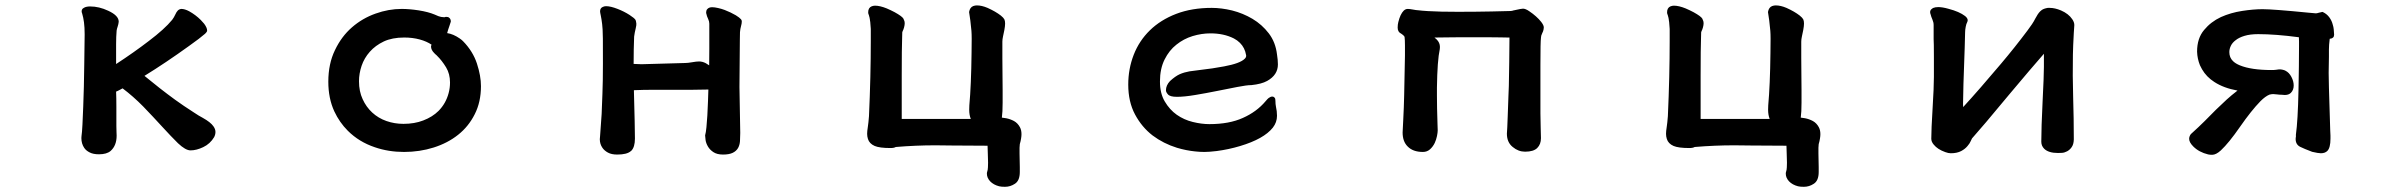

<svg xmlns="http://www.w3.org/2000/svg" viewBox="-20 -512 9040 721"><path d="M757.8 -397.5Q757.8 -394.5 756.3 -392.6Q753.9 -388.7 749.5 -384.8Q732.4 -369.6 689.9 -339.4Q602.5 -276.4 522.5 -227.1Q533.7 -218.8 548.1 -206.5Q562.5 -194.3 579.6 -181.2Q608.4 -158.7 637.9 -137.2Q667.5 -115.7 708.5 -89.4Q726.6 -77.1 741.7 -69.3Q770.5 -53.2 781.2 -38.1Q789.1 -27.3 789.1 -16.6Q789.1 -6.8 784.2 2.9Q769 28.3 743.2 40.5Q717.8 52.7 695.3 52.7Q676.8 52.7 648.4 25.9Q622.6 0.5 589.6 -35.6Q556.6 -71.8 517.6 -112.3Q480 -150.4 440.4 -180.2Q435.1 -177.2 430.2 -174.8Q422.4 -170.4 416 -168Q417 -144 417 -110.8V-39.1Q417 -26.4 417.5 -16.4Q418 -6.3 418 -2.9Q418 34.7 395.5 54.7Q380.9 67.4 351.6 67.4Q330.1 67.4 316.9 60.5Q303.2 53.7 296.4 43.5Q285.6 27.8 285.6 6.3Q285.6 2.4 286.1 -1Q288.1 -14.6 289.6 -43.7Q291 -72.8 292.5 -110.8Q295.4 -182.6 296.4 -270.5Q297.9 -373 297.9 -382.8Q297.9 -409.7 295.4 -428Q293 -446.3 288.6 -460.9Q286.6 -465.8 286.6 -469.2Q286.6 -475.6 291 -480Q293.5 -481.9 296.4 -483.4Q304.7 -487.8 318.4 -487.8Q352.1 -487.8 386.2 -471.7Q425.8 -453.6 425.8 -430.7V-430.2Q424.8 -420.9 421.9 -412.4Q418.9 -403.8 418 -397.5Q416 -374.5 416 -346.2V-271.5Q483.9 -315.9 538.6 -357.9Q598.1 -402.8 626.5 -437.5Q633.8 -447.3 638.2 -457.3Q642.6 -467.3 647.7 -472.4Q652.8 -477.5 660.6 -478.5H661.1Q673.8 -478.5 690.4 -469.7Q714.8 -456.1 733.9 -437Q740.7 -430.2 746.6 -422.9Q757.8 -407.7 757.8 -397.5Z M1672.9 -431.6V-430.7Q1670.4 -422.4 1667.5 -414.1Q1662.6 -400.9 1659.2 -387.7Q1682.1 -384.3 1706.1 -367.7Q1714.8 -361.8 1719.2 -356.9Q1755.9 -319.3 1771 -273.2Q1786.1 -227.1 1786.1 -188.5Q1786.1 -128.9 1762.7 -83Q1739.7 -37.1 1700.4 -5.9Q1661.1 25.4 1608.4 42Q1555.7 58.6 1497.3 58.6Q1439 58.6 1387.7 41Q1328.1 21 1286.1 -21Q1254.9 -52.2 1235.4 -93.8Q1212.9 -142.6 1212.9 -205.1Q1212.9 -272.5 1237.8 -323.7Q1262.2 -375 1301.5 -409.2Q1340.8 -443.4 1390.1 -460.9Q1439 -478.5 1488.3 -478.5Q1517.1 -478.5 1552.2 -473.1Q1588.4 -467.3 1611.8 -457.5Q1628.4 -449.7 1636.2 -448.5Q1644 -447.3 1647.5 -447.3H1649.9Q1652.3 -448.7 1655.5 -448.7Q1658.7 -448.7 1663.1 -447.8Q1666 -445.8 1668 -444.3Q1672.9 -439.5 1672.9 -431.6ZM1610.8 -312.5Q1598.6 -324.7 1598.6 -337.4Q1598.6 -340.3 1600.6 -344.2Q1583 -356.4 1556.2 -363.8Q1529.3 -371.1 1498 -371.1Q1453.1 -371.1 1421.4 -356.4Q1389.6 -341.3 1368.7 -317.6Q1347.7 -293.9 1337.9 -264.9Q1328.1 -235.8 1328.1 -207Q1328.1 -168.9 1341.8 -139.6Q1355 -110.4 1377.7 -89.4Q1400.4 -68.4 1430.9 -57.6Q1461.4 -46.9 1495.1 -46.9Q1536.6 -46.9 1569.3 -59.6Q1604 -72.8 1627 -95.7Q1654.3 -123.5 1664.6 -162.1Q1669.9 -181.6 1669.9 -202.1Q1669.9 -234.4 1655.3 -258.8Q1639.2 -285.2 1621.1 -302.7L1618.7 -305.2Q1617.2 -306.6 1615 -308.3Q1612.8 -310.1 1610.8 -312.5Z M2757.8 -304.2 2756.8 -185.5Q2756.8 -169.4 2758.3 -99.4Q2759.8 -29.3 2759.8 -12.9Q2759.8 3.4 2758.8 18.1Q2757.8 32.7 2751.5 43.9Q2744.6 55.7 2731.2 62Q2717.8 68.4 2695.1 68.4Q2672.4 68.4 2658.7 59.1Q2645.5 50.3 2638.4 38.1Q2631.3 25.9 2629.6 14.2Q2627.9 2.4 2627.9 -2.9V-3.9Q2630.9 -14.2 2632.8 -34.2Q2636.7 -73.2 2638.7 -132.8Q2639.6 -155.8 2640.1 -175.8Q2609.9 -174.8 2576.2 -174.8H2428.2Q2396 -174.8 2360.4 -173.3Q2360.4 -154.8 2361.3 -137.2Q2362.3 -108.4 2363.3 -57.6Q2364.3 -6.8 2364.3 8.3Q2364.3 40.5 2350.6 54.2L2348.6 55.7Q2334 68.4 2297.9 68.4Q2276.4 68.4 2262.9 61Q2249.5 53.7 2242.2 43Q2232.4 28.8 2232.4 10.7Q2232.4 4.4 2233.4 -1Q2238.8 -69.3 2239.3 -84Q2240.2 -104.5 2240.7 -120.4Q2241.2 -136.2 2242.2 -158.7Q2244.1 -204.6 2244.1 -273.2Q2244.1 -341.8 2243.9 -366.7Q2243.7 -391.6 2242.9 -401.4Q2242.2 -411.1 2241.2 -421.4Q2238.8 -440.9 2236.1 -453.4Q2233.4 -465.8 2233.4 -469.2Q2233.4 -481.4 2243.2 -485.8Q2249 -488.8 2255.9 -488.8Q2272.9 -488.8 2299.3 -478.5Q2323.2 -469.2 2343.8 -456.1Q2362.8 -443.8 2366.7 -437Q2367.7 -434.6 2368.2 -432.1Q2369.6 -426.8 2369.6 -423.6Q2369.6 -420.4 2369.4 -416.7Q2369.1 -413.1 2367.2 -405.3Q2363.3 -390.1 2361.3 -374.5Q2359.4 -328.1 2359.4 -272Q2376.5 -271 2384.5 -271Q2392.6 -271 2395.5 -271Q2399.9 -271 2413.1 -271.5L2552.7 -275.4Q2563 -275.4 2579.1 -278.3Q2595.2 -281.2 2605 -281.2Q2617.7 -281.2 2629.9 -274.9Q2635.3 -272 2643.1 -266.6Q2643.6 -295.4 2643.6 -328.6V-422.9Q2643.6 -431.6 2639.6 -439.9Q2634.3 -450.7 2631.8 -462.9Q2631.8 -464.4 2631.8 -466.6Q2631.8 -468.8 2632.8 -472.4Q2633.8 -476.1 2637.2 -479Q2643.1 -484.9 2654.3 -484.9Q2663.6 -484.9 2676.5 -481.9Q2689.5 -479 2701.2 -474.6Q2724.1 -465.8 2743.2 -454.6Q2757.3 -445.8 2762.7 -439.5Q2765.6 -436 2765.6 -431.6Q2765.6 -423.8 2762.7 -413.8Q2759.8 -403.8 2758.8 -391.1Q2758.8 -379.4 2758.3 -362.3Q2757.8 -333 2757.8 -304.2Z M3625.5 -65.4Q3619.6 -80.1 3619.6 -100.1Q3619.6 -106.9 3620.1 -116.7Q3627 -191.9 3628.4 -313.5Q3628.9 -348.6 3628.9 -366.5Q3628.9 -384.3 3627.9 -396.5Q3626.5 -413.6 3623.8 -435.1Q3621.1 -456.5 3619.1 -466.8Q3622.1 -484.4 3634.8 -489.3Q3641.6 -491.7 3648.4 -491.7Q3666.5 -491.7 3688.5 -482.4Q3718.8 -468.8 3738.3 -453.6Q3748.5 -445.3 3751.5 -439.5Q3754.4 -433.6 3754.4 -423.8Q3754.4 -414.1 3751.5 -398.9L3746.6 -375.5Q3744.1 -364.3 3744.1 -355.5V-293.9Q3744.1 -261.7 3744.6 -231Q3745.1 -200.2 3745.1 -172.9V-127Q3745.1 -90.8 3742.2 -70.3Q3749.5 -69.3 3758.8 -67.9Q3773.9 -64.9 3787.6 -57.6Q3801.8 -49.8 3810.1 -34.2Q3815.9 -23.4 3815.9 -8.3Q3815.9 -1 3814.5 7.3Q3814.5 10.3 3812.5 18.1Q3810.5 25.9 3809.6 29.3Q3808.6 36.6 3808.6 43V64.5Q3808.6 77.1 3809.1 90.3Q3809.6 103.5 3809.6 115.2V133.8Q3809.6 166.5 3791 178.2Q3773.9 189.5 3753.9 189.5Q3739.7 189.5 3731.9 187.5Q3710.9 182.1 3698.2 168.9Q3686 155.8 3686 140.1Q3686 136.2 3687 133.3Q3689.5 126.5 3689.9 116.5Q3690.4 106.4 3690.4 99.1Q3690.4 91.3 3689.5 66.9Q3688.5 42.5 3688.5 35.2Q3603.5 35.2 3554.9 34.4Q3506.3 33.7 3492.2 33.7Q3419.4 33.7 3343.8 40Q3337.4 43.9 3324.2 43.9Q3282.7 43.9 3264.6 36.1Q3244.6 27.3 3239.3 9.8Q3236.3 0.5 3236.3 -9.5Q3236.3 -19.5 3238.8 -34.7Q3241.2 -49.8 3243.2 -75.7Q3250 -226.1 3250 -358.4V-403.3Q3249 -422.4 3248 -429Q3247.1 -435.5 3246.8 -436.5Q3246.6 -437.5 3246.6 -438.7Q3246.6 -439.9 3246.3 -440.9Q3246.1 -441.9 3245.8 -442.9Q3245.6 -443.8 3245.6 -444.8Q3245.1 -447.3 3242.7 -455.6Q3240.2 -460 3240.2 -465.8Q3240.2 -482.9 3253.4 -488.3Q3259.8 -490.7 3266.1 -490.7Q3284.2 -490.7 3309.6 -480.5Q3325.7 -473.6 3339.4 -466.3Q3367.7 -450.7 3372.6 -441.9Q3373 -440.4 3373.5 -439.5Q3377.4 -432.6 3377.4 -425.3Q3377.4 -418 3375 -409.2Q3372.6 -400.4 3369.6 -395L3368.2 -390.6Q3368.2 -381.8 3367.7 -369.6Q3366.2 -333 3366.2 -228.5V-65.4Z M4530.3 -482.4Q4566.4 -482.4 4606.9 -472.7Q4647.5 -462.4 4683.1 -441.4Q4719.2 -419.9 4744.6 -386.7Q4770 -353.5 4775.4 -307.6Q4778.8 -286.6 4778.8 -270Q4778.8 -230.5 4738.3 -208Q4717.3 -196.3 4679.2 -192.4H4678.7Q4662.1 -192.4 4626.7 -185.5Q4591.3 -178.7 4550.3 -170.4Q4509.3 -162.1 4468.3 -155.3Q4427.2 -148.4 4399.4 -148.4Q4373.5 -148.4 4365.7 -157.7Q4362.3 -161.6 4360.4 -165.3Q4358.4 -168.9 4358.4 -172.9Q4358.4 -191.4 4373.5 -207.5Q4393.1 -225.6 4410.2 -233.4Q4427.2 -240.7 4446.8 -244.1Q4459 -246.1 4480.5 -248.5Q4536.6 -254.9 4576.7 -262.7Q4637.2 -273.9 4654.3 -291.5Q4659.7 -296.4 4659.7 -303.2Q4659.7 -304.2 4659.2 -305.7Q4654.8 -332.5 4636.2 -351.1Q4626.5 -360.8 4613.3 -367.7Q4575.7 -386.7 4525.4 -386.7Q4492.2 -386.7 4458.5 -376.5Q4424.8 -366.2 4397.5 -344.2Q4370.6 -323.2 4353.3 -288.6Q4335.9 -253.9 4335.9 -206.1Q4335.9 -161.1 4354 -130.9Q4372.1 -100.1 4398.9 -81.1Q4426.3 -62 4459.2 -54Q4492.2 -45.9 4521.5 -45.9Q4596.2 -45.9 4647.5 -69.3Q4699.2 -92.3 4732.4 -131.8Q4740.2 -141.1 4744.1 -144Q4751.5 -149.4 4757.8 -149.4Q4762.2 -149.4 4765.1 -146.5Q4768.1 -143.6 4768.8 -140.6Q4769.5 -137.7 4769.5 -132.8Q4769.5 -121.1 4771.5 -111.3Q4775.4 -94.7 4775.4 -77.1Q4775.4 -52.7 4759.8 -32.7Q4726.1 9.8 4636.2 36.6Q4593.8 49.3 4548.8 55.2Q4521 58.6 4502.9 58.6Q4484.9 58.6 4467.8 56.6Q4434.1 53.2 4399.9 43Q4349.1 27.3 4308.1 -3.4Q4267.6 -34.7 4242.2 -82.3Q4216.8 -129.9 4216.8 -194.3Q4216.8 -253.4 4237.3 -306.2Q4257.8 -358.9 4298.1 -398.2Q4338.4 -437.5 4397 -460Q4455.6 -482.4 4530.3 -482.4Z M5304.2 -473.6Q5335.4 -469.7 5393.1 -468.3Q5503.9 -466.3 5653.3 -470.7Q5655.3 -470.7 5658.2 -471.4Q5661.1 -472.2 5661.9 -472.4Q5662.6 -472.7 5663.6 -472.9Q5664.6 -473.1 5665.5 -473.4Q5666.5 -473.6 5667.5 -473.6Q5668.5 -473.6 5669.4 -474.1Q5693.4 -479.5 5699.2 -479.5Q5708.5 -479.5 5722.2 -470.2Q5750.5 -451.2 5767.6 -429.7Q5772.5 -423.3 5774.9 -418.2Q5777.3 -413.1 5777.3 -408.9Q5777.3 -404.8 5776.4 -401.4Q5775.4 -395 5771 -386.5Q5766.6 -377.9 5766.6 -370.1V-369.6Q5764.6 -356 5764.6 -267.6V-85.9Q5764.6 -64.9 5765.6 -32.5Q5766.6 0 5766.6 6.8Q5766.6 29.8 5752.7 43.7Q5738.8 57.6 5707 57.6Q5681.6 57.6 5660.6 40Q5638.7 22.5 5638.7 -9.8V-10.3Q5640.1 -25.4 5641.8 -75.9Q5643.6 -126.5 5644.5 -151.4Q5645.5 -176.3 5646 -189Q5646.5 -213.9 5647.5 -279.3Q5648.4 -344.7 5648.4 -371.1H5640.6Q5627.9 -371.1 5613.3 -371.6Q5588.9 -372.1 5564.9 -372.1H5463.4Q5437.5 -372.1 5414.6 -371.6Q5391.6 -371.1 5373 -371.1H5366.7Q5372.1 -366.7 5375 -363.8Q5387.2 -351.6 5387.2 -335.9Q5387.2 -331.5 5386.7 -327.6Q5377.4 -284.7 5376 -183.1Q5376 -174.3 5376 -152.1Q5376 -129.9 5376.5 -105Q5377.4 -57.6 5378.2 -43.9Q5378.9 -30.3 5378.9 -22.5Q5378.9 -14.6 5376.2 -1.2Q5373.5 12.2 5367.7 24.9Q5360.8 39.1 5349.9 48.8Q5338.9 58.6 5323.2 58.6Q5286.1 58.6 5266.1 38.1Q5247.1 19.5 5247.1 -14.6Q5247.1 -15.1 5249.5 -62.5Q5252 -109.9 5252.9 -152.8Q5255.9 -280.3 5255.9 -303.7V-341.3Q5255.9 -362.3 5254.4 -374Q5252 -377.4 5249.5 -379.9L5242.2 -385.3Q5228.5 -391.6 5228.5 -408.2Q5228.5 -419.9 5231 -429.2Q5238.3 -459 5251 -471.7Q5257.8 -478.5 5266.6 -478.5Q5272.9 -478.5 5286.1 -476.1Q5299.3 -473.6 5303.7 -473.6Z M6625.5 -65.4Q6619.6 -80.1 6619.6 -100.1Q6619.6 -106.9 6620.1 -116.7Q6627 -191.9 6628.4 -313.5Q6628.9 -348.6 6628.9 -366.5Q6628.9 -384.3 6627.9 -396.5Q6626.5 -413.6 6623.8 -435.1Q6621.1 -456.5 6619.1 -466.8Q6622.1 -484.4 6634.8 -489.3Q6641.6 -491.7 6648.4 -491.7Q6666.5 -491.7 6688.5 -482.4Q6718.8 -468.8 6738.3 -453.6Q6748.5 -445.3 6751.5 -439.5Q6754.4 -433.6 6754.4 -423.8Q6754.4 -414.1 6751.5 -398.9L6746.6 -375.5Q6744.1 -364.3 6744.1 -355.5V-293.9Q6744.1 -261.7 6744.6 -231Q6745.1 -200.2 6745.1 -172.9V-127Q6745.1 -90.8 6742.2 -70.3Q6749.5 -69.3 6758.8 -67.9Q6773.9 -64.9 6787.6 -57.6Q6801.8 -49.8 6810.1 -34.2Q6815.9 -23.4 6815.9 -8.3Q6815.9 -1 6814.5 7.3Q6814.5 10.3 6812.5 18.1Q6810.5 25.9 6809.6 29.3Q6808.6 36.6 6808.6 43V64.5Q6808.6 77.1 6809.1 90.3Q6809.6 103.5 6809.6 115.2V133.8Q6809.6 166.5 6791 178.2Q6773.9 189.5 6753.9 189.5Q6739.7 189.5 6731.9 187.5Q6710.9 182.1 6698.2 168.9Q6686 155.8 6686 140.1Q6686 136.2 6687 133.3Q6689.5 126.5 6689.9 116.5Q6690.4 106.4 6690.4 99.1Q6690.4 91.3 6689.5 66.9Q6688.5 42.5 6688.5 35.2Q6603.5 35.2 6554.9 34.4Q6506.3 33.7 6492.2 33.7Q6419.4 33.7 6343.8 40Q6337.4 43.9 6324.2 43.9Q6282.7 43.9 6264.6 36.1Q6244.6 27.3 6239.3 9.8Q6236.3 0.5 6236.3 -9.5Q6236.3 -19.5 6238.8 -34.7Q6241.2 -49.8 6243.2 -75.7Q6250 -226.1 6250 -358.4V-403.3Q6249 -422.4 6248 -429Q6247.1 -435.5 6246.8 -436.5Q6246.6 -437.5 6246.6 -438.7Q6246.6 -439.9 6246.3 -440.9Q6246.1 -441.9 6245.8 -442.9Q6245.6 -443.8 6245.6 -444.8Q6245.1 -447.3 6242.7 -455.6Q6240.2 -460 6240.2 -465.8Q6240.2 -482.9 6253.4 -488.3Q6259.8 -490.7 6266.1 -490.7Q6284.2 -490.7 6309.6 -480.5Q6325.7 -473.6 6339.4 -466.3Q6367.7 -450.7 6372.6 -441.9Q6373 -440.4 6373.5 -439.5Q6377.4 -432.6 6377.4 -425.3Q6377.4 -418 6375 -409.2Q6372.6 -400.4 6369.6 -395L6368.2 -390.6Q6368.2 -381.8 6367.7 -369.6Q6366.2 -333 6366.2 -228.5V-65.4Z M7669.9 -482.4Q7671.9 -482.4 7677.2 -482.4Q7696.8 -482.4 7719.7 -472.7Q7748 -460.4 7761.7 -439.9Q7769.5 -428.7 7769.5 -418Q7769.5 -416.5 7769 -409.7Q7768.6 -402.8 7767.6 -389.2Q7764.6 -335 7764.2 -306.6Q7762.7 -229 7765.1 -147.7Q7767.6 -66.4 7767.6 11.7Q7767.1 30.3 7759.3 41Q7752.4 50.8 7742.4 56.2Q7732.4 61.5 7723.1 62Q7713.9 62.5 7708 62.5Q7672.4 62.5 7656.2 46.4Q7645.5 35.6 7645.5 20Q7645.5 -32.2 7650.4 -131.3Q7655.3 -228.5 7655.3 -260.7V-310.1Q7649.9 -303.7 7600.1 -246.1Q7544.4 -180.2 7528.3 -161.1Q7455.1 -73.2 7438.5 -53.7Q7402.8 -11.7 7385.3 7.8Q7383.3 10.7 7380.1 18.6Q7377 26.4 7368.2 36.6Q7359.4 47.4 7344.7 55.2Q7329.1 63.5 7305.7 63.5Q7296.4 63.5 7284.7 59.1Q7255.9 48.8 7241.7 31.2Q7232.4 20.5 7232.4 8.8Q7232.4 -25.9 7237.3 -105.5Q7242.2 -184.6 7242.2 -223.6V-297.4Q7242.2 -328.1 7241.9 -343Q7241.7 -357.9 7241.2 -364.7Q7241.2 -378.4 7241.2 -388.7V-418Q7241.2 -428.2 7236.6 -438.7Q7231.9 -449.2 7230 -457.5Q7228 -462.4 7228 -466.3Q7228 -473.1 7232.9 -477.5Q7235.4 -480 7238.8 -481.9Q7247.1 -485.4 7258.3 -485.4Q7274.4 -485.4 7296.9 -479Q7337.9 -468.3 7359.4 -451.7Q7369.1 -443.8 7369.1 -436Q7369.1 -432.6 7367.2 -428.7Q7363.8 -422.9 7361.6 -411.1Q7359.4 -399.4 7359.4 -391.1Q7359.4 -372.1 7357.9 -334.5Q7351.6 -165.5 7351.6 -121.1Q7351.6 -115.2 7352.1 -109.9Q7414.6 -178.2 7494.1 -272.5Q7546.9 -335 7593.3 -397Q7606 -414.1 7610.4 -420.9Q7618.2 -432.6 7623 -442.4Q7632.3 -460.4 7641.1 -469.2Q7644 -472.2 7647.5 -474.6Q7655.3 -480 7669.9 -482.4Z M8725.6 -298.8 8724.6 -238.3Q8724.6 -217.8 8725.6 -183.6Q8730 -34.2 8730.5 -22L8731.4 -2.9V8.8Q8731.4 43 8719.7 54.7Q8710.9 63.5 8695.3 63.5Q8685.5 63.5 8662.6 58.1Q8631.8 46.4 8618.2 39.6Q8600.6 31.2 8600.6 9.8Q8600.6 6.8 8601.1 3.9L8601.6 2V-6.3Q8608.9 -58.6 8611.3 -172.4Q8613.3 -269 8613.3 -337.9V-356.9Q8613.3 -364.7 8612.8 -372.1Q8524.9 -383.8 8460 -383.8Q8429.7 -383.8 8408.7 -377.4Q8387.7 -371.1 8375 -360.8Q8362.8 -351.6 8357.2 -339.8Q8351.6 -328.1 8351.6 -316.4Q8351.6 -295.9 8365.2 -282.7Q8374.5 -273.4 8391.1 -266.6Q8434.1 -249 8510.7 -249Q8520 -249 8527.3 -250Q8536.1 -251.5 8538.3 -251.5Q8540.5 -251.5 8542 -251.5Q8543.5 -251.5 8545.7 -251.2Q8547.9 -251 8550 -250.5Q8552.2 -250 8554.2 -249.5Q8560.1 -248 8563 -246.1Q8576.2 -239.3 8584.5 -223.6Q8593.3 -207 8593.3 -190.9Q8593.3 -173.8 8582.5 -163.1Q8574.2 -155.3 8560.1 -155.3Q8554.7 -155.3 8547.9 -156.2Q8539.1 -156.2 8530.5 -157.5Q8522 -158.7 8516.1 -158.7Q8510.3 -158.7 8502.4 -156.7Q8486.8 -150.4 8468.3 -131.8Q8434.1 -96.7 8391.6 -35.6Q8350.1 24.4 8319.8 52.7Q8301.8 69.3 8287.1 69.3Q8278.3 69.3 8272 67.9Q8237.8 59.6 8216.3 38.1Q8200.7 22.5 8200.7 9.3Q8200.7 0.5 8207 -8.3Q8237.8 -36.1 8258.8 -57.1Q8302.7 -102.5 8341.8 -138.2Q8358.9 -153.8 8382.3 -171.9Q8330.6 -181.2 8295.4 -204.1Q8265.6 -223.1 8249 -252Q8244.6 -259.3 8241.2 -267.1Q8231.4 -291.5 8230.5 -317.9V-318.4Q8230.5 -368.2 8256.8 -399.4Q8282.2 -430.2 8319.8 -447.8Q8356.9 -464.4 8399.4 -470.9Q8441.9 -477.5 8476.6 -477.5Q8516.1 -477.5 8648.4 -464.4Q8672.4 -461.9 8676.5 -461.9Q8680.7 -461.9 8686.5 -463.9Q8692.4 -465.8 8701.2 -467.3L8703.6 -466.3Q8717.8 -459.5 8726.8 -447.3Q8735.8 -435.1 8739.3 -421.9Q8743.2 -409.7 8743.7 -401.4Q8745.1 -388.2 8745.1 -381.6Q8745.1 -375 8741.2 -371.1Q8737.3 -367.2 8730.5 -366.7Q8729 -366.7 8728.8 -366.5Q8728.5 -366.2 8728.5 -365.7Q8725.6 -342.8 8725.6 -326.2Z"/></svg>

Font: Bakudai
Style: Bold
Weight: 700
Version: Version 1.48